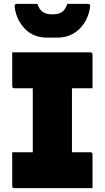

<svg xmlns="http://www.w3.org/2000/svg" viewBox="-20 -970 540 990"><path d="M457 0H54Q43 0 43 -11V-185H149V-515H54Q43 -515 43 -526V-700H446Q457 -700 457 -689V-515H351V-185H446Q457 -185 457 -174ZM327 -950H430Q440 -950 443 -946.5Q446 -943 444 -931Q438 -888 415.5 -852.5Q393 -817 357.5 -796.5Q322 -776 277 -776H223Q153 -776 109 -821Q65 -866 56 -931Q55 -943 57.5 -946.5Q60 -950 70 -950H173Q183 -920 201 -908Q219 -896 250 -896Q282 -896 299.5 -908Q317 -920 327 -950Z"/></svg>

Font: Recursive Sn Lnr St Blk
Style: Regular
Weight: 900
Version: Version 1.079;hotconv 1.0.112;makeotfexe 2.5.65598; ttfautoh